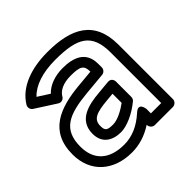

<svg xmlns="http://www.w3.org/2000/svg" viewBox="-156 -690 868 868"><g transform="rotate(-45 278.0 -256.0)"><path d="M263 -502C404.8 -502 464 -469.1 464 -348V-25H398V-53C398 -53 392.9 -104.8 356.2 -71.5C309.7 -29.3 262.6 -10 213 -10C118.4 -10 66 -57.9 66 -144C66 -254.5 133.9 -282.1 257.4 -294.1L365.3 -304.1C378.3 -305.3 388 -316.8 388 -329V-352C388 -431.9 325.9 -452 261 -452C212 -452 168.4 -437 140.9 -407.7L85.1 -443.5C120.1 -480.9 182 -502 263 -502ZM263 -552C160.2 -552 70.7 -521.1 27.6 -449.9C20.8 -438.7 24.1 -423.3 35.5 -416L133.5 -353C147.3 -344.1 162.5 -350.5 168.8 -361.8C181.7 -384.8 212.8 -402 261 -402C321.1 -402 338 -393.4 338 -351.8L252.6 -343.9C126.2 -331.6 16 -292.4 16 -144C16 -29.1 97 40 213 40C260.4 40 305.3 25.9 348 -2V0C348 10.7 357.9 25 373 25H489C499.7 25 514 15.1 514 0V-348C514 -503.2 414.4 -552 263 -552ZM146 -146C146 -84.4 191.1 -60 242 -60C262.5 -60 284.2 -66.1 308.1 -76.6C332.4 -87.3 355.9 -102.1 378.8 -120.6C384.6 -125.3 388 -132.7 388 -140V-238C388 -248.7 381.2 -264.8 360.7 -262.9L296.7 -256.9C228.3 -250.9 146 -234.7 146 -146ZM242 -110C204.5 -110 196 -116.6 196 -146C196 -188.9 227.2 -200.6 301.3 -207.1L338 -210.5V-152.2C315.3 -135.1 273.2 -110 242 -110Z"/></g></svg>

Font: Fog Sans
Style: Outline
Weight: 700
Foundry: Intel Corporation
Version: Version 1.00